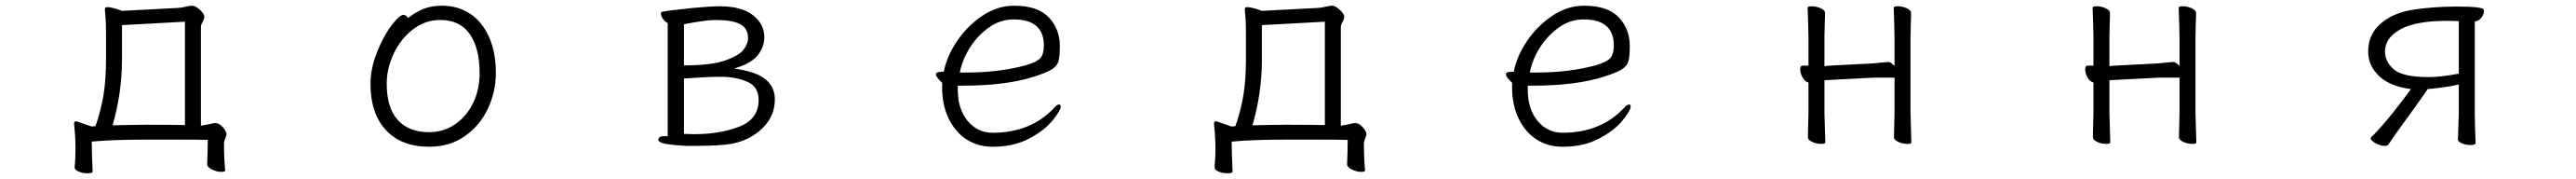

<svg xmlns="http://www.w3.org/2000/svg" viewBox="-20 -501 9040 627"><path d="M757 101Q740 101 723.5 92.5Q707 84 707 75V74Q709 30 709 -11Q680 -12 606 -12H493Q375 -12 302 -5Q302 31 305 100Q305 106 287 106Q270 106 256 100Q242 94 242 86V85Q245 52 245 22Q245 -21 240 -66V-68Q240 -72 241.5 -74Q243 -76 247 -76L252 -75Q264 -71 301 -58L315 -59Q335 -116 343.5 -170Q352 -224 352 -291V-386Q352 -427 350 -444L348 -467Q348 -472 349.5 -474Q351 -476 356 -476Q367 -476 384 -471Q401 -466 408 -463L601 -473Q613 -473 629 -477Q647 -481 654 -481Q666 -481 681.5 -466.5Q697 -452 697 -442Q697 -435 691 -424.5Q685 -414 685 -406V-61Q701 -63 716 -66.5Q731 -70 735 -70Q749 -70 762 -55.5Q775 -41 775 -30Q775 -27 770.5 -16.5Q766 -6 766 2Q766 53 770 95V96Q770 101 757 101ZM492 -64Q582 -64 629 -63V-425L408 -413V-292Q408 -176 375 -62Q454 -64 492 -64Z M1531 -481Q1587 -481 1629.5 -453Q1672 -425 1696 -371.5Q1720 -318 1720 -245Q1720 -180 1692 -120.5Q1664 -61 1611 -24Q1558 13 1486 13Q1388 13 1334 -45.5Q1280 -104 1280 -207Q1280 -260 1302.5 -317Q1325 -374 1353.5 -411.5Q1382 -449 1396 -449Q1404 -449 1412 -438Q1439 -459 1466.5 -470Q1494 -481 1531 -481ZM1486 -38Q1536 -38 1576.5 -65.5Q1617 -93 1640 -140Q1663 -187 1663 -245Q1663 -332 1628.5 -381.5Q1594 -431 1525 -431Q1472 -431 1429 -398Q1386 -365 1361.5 -313Q1337 -261 1337 -208Q1337 -124 1375.5 -81Q1414 -38 1486 -38Z M2290 -12Q2290 -17 2295 -20.5Q2300 -24 2309 -24H2323V-420Q2312 -426 2305.5 -436Q2299 -446 2299 -453Q2299 -459 2305 -460Q2331 -465 2400.5 -472Q2470 -479 2506 -479Q2582 -479 2622 -448Q2662 -417 2662 -371Q2662 -336 2638.5 -307Q2615 -278 2556 -261Q2634 -250 2666.5 -223Q2699 -196 2699 -153Q2699 -93 2654 -50.5Q2609 -8 2545 3Q2504 10 2416 10H2388Q2334 7 2312 2Q2290 -3 2290 -12ZM2415 -31Q2507 -31 2574.5 -57.5Q2642 -84 2642 -151Q2642 -197 2603.5 -214Q2565 -231 2515 -232H2505Q2461 -232 2380 -226V-32ZM2605 -367Q2605 -402 2577 -416.5Q2549 -431 2492 -431Q2455 -431 2380 -416V-272Q2475 -272 2524 -289Q2573 -306 2589 -327Q2605 -348 2605 -367Z M3463 -36Q3596 -36 3678 -122Q3688 -135 3697 -135Q3699 -135 3700.5 -133Q3702 -131 3702 -128Q3702 -114 3673.5 -79Q3645 -44 3591 -15.5Q3537 13 3463 13Q3412 13 3372.5 -12Q3333 -37 3309.5 -84.5Q3286 -132 3286 -195V-211Q3276 -220 3270 -228Q3264 -236 3264 -241Q3264 -244 3267.5 -246.5Q3271 -249 3278 -249L3292 -250Q3302 -303 3337.5 -356Q3373 -409 3426 -445Q3479 -481 3538 -481Q3622 -481 3660.5 -440Q3699 -399 3699 -340Q3699 -303 3694 -286Q3689 -269 3670 -257.5Q3651 -246 3607 -232Q3509 -201 3359 -201H3341V-186Q3341 -119 3375.5 -77.5Q3410 -36 3463 -36ZM3374 -247Q3487 -247 3582 -273Q3619 -284 3631 -298Q3643 -312 3643 -341Q3643 -387 3616.5 -410Q3590 -433 3537 -433Q3489 -433 3449 -404Q3409 -375 3383 -333.5Q3357 -292 3348 -247Z M4757 101Q4740 101 4723.5 92.5Q4707 84 4707 75V74Q4709 30 4709 -11Q4680 -12 4606 -12H4493Q4375 -12 4302 -5Q4302 31 4305 100Q4305 106 4287 106Q4270 106 4256 100Q4242 94 4242 86V85Q4245 52 4245 22Q4245 -21 4240 -66V-68Q4240 -72 4241.5 -74Q4243 -76 4247 -76L4252 -75Q4264 -71 4301 -58L4315 -59Q4335 -116 4343.5 -170Q4352 -224 4352 -291V-386Q4352 -427 4350 -444L4348 -467Q4348 -472 4349.5 -474Q4351 -476 4356 -476Q4367 -476 4384 -471Q4401 -466 4408 -463L4601 -473Q4613 -473 4629 -477Q4647 -481 4654 -481Q4666 -481 4681.5 -466.5Q4697 -452 4697 -442Q4697 -435 4691 -424.5Q4685 -414 4685 -406V-61Q4701 -63 4716 -66.5Q4731 -70 4735 -70Q4749 -70 4762 -55.5Q4775 -41 4775 -30Q4775 -27 4770.5 -16.5Q4766 -6 4766 2Q4766 53 4770 95V96Q4770 101 4757 101ZM4492 -64Q4582 -64 4629 -63V-425L4408 -413V-292Q4408 -176 4375 -62Q4454 -64 4492 -64Z M5463 -36Q5596 -36 5678 -122Q5688 -135 5697 -135Q5699 -135 5700.5 -133Q5702 -131 5702 -128Q5702 -114 5673.5 -79Q5645 -44 5591 -15.5Q5537 13 5463 13Q5412 13 5372.5 -12Q5333 -37 5309.5 -84.5Q5286 -132 5286 -195V-211Q5276 -220 5270 -228Q5264 -236 5264 -241Q5264 -244 5267.5 -246.5Q5271 -249 5278 -249L5292 -250Q5302 -303 5337.5 -356Q5373 -409 5426 -445Q5479 -481 5538 -481Q5622 -481 5660.5 -440Q5699 -399 5699 -340Q5699 -303 5694 -286Q5689 -269 5670 -257.5Q5651 -246 5607 -232Q5509 -201 5359 -201H5341V-186Q5341 -119 5375.5 -77.5Q5410 -36 5463 -36ZM5374 -247Q5487 -247 5582 -273Q5619 -284 5631 -298Q5643 -312 5643 -341Q5643 -387 5616.5 -410Q5590 -433 5537 -433Q5489 -433 5449 -404Q5409 -375 5383 -333.5Q5357 -292 5348 -247Z M6554 -229 6400 -221 6382 -220V-108L6383 -70L6385 -2Q6385 3 6371 3Q6354 3 6339 -4Q6324 -11 6324 -20L6326 -108V-212Q6313 -215 6305 -230Q6297 -245 6297 -258Q6297 -271 6305 -271H6326V-367L6325 -416L6323 -474Q6323 -479 6337 -479Q6354 -479 6369 -472Q6384 -465 6384 -456Q6384 -435 6383 -420L6382 -367V-269Q6392 -271 6399 -271L6553 -279Q6555 -279 6583 -282Q6602 -284 6607 -284Q6614 -284 6628 -270V-367L6627 -416L6625 -474Q6625 -479 6639 -479Q6656 -479 6671 -472Q6686 -465 6686 -456Q6686 -435 6685 -420L6684 -367V-108L6685 -70L6687 -2Q6687 3 6673 3Q6656 3 6641 -4Q6626 -11 6626 -20L6628 -108V-229Z M7554 -229 7400 -221 7382 -220V-108L7383 -70L7385 -2Q7385 3 7371 3Q7354 3 7339 -4Q7324 -11 7324 -20L7326 -108V-212Q7313 -215 7305 -230Q7297 -245 7297 -258Q7297 -271 7305 -271H7326V-367L7325 -416L7323 -474Q7323 -479 7337 -479Q7354 -479 7369 -472Q7384 -465 7384 -456Q7384 -435 7383 -420L7382 -367V-269Q7392 -271 7399 -271L7553 -279Q7555 -279 7583 -282Q7602 -284 7607 -284Q7614 -284 7628 -270V-367L7627 -416L7625 -474Q7625 -479 7639 -479Q7656 -479 7671 -472Q7686 -465 7686 -456Q7686 -435 7685 -420L7684 -367V-108L7685 -70L7687 -2Q7687 3 7673 3Q7656 3 7641 -4Q7626 -11 7626 -20L7628 -108V-229Z M8606 -40 8608 -106V-205Q8558 -194 8499 -189Q8464 -138 8398 -48Q8391 -39 8361 5Q8358 10 8348 10Q8332 10 8315.5 0.5Q8299 -9 8299 -16Q8299 -19 8301 -21Q8320 -38 8358.5 -84Q8397 -130 8440 -189Q8367 -198 8328.5 -234.5Q8290 -271 8290 -320Q8290 -380 8333 -417.5Q8376 -455 8442 -466Q8515 -478 8599 -478Q8647 -478 8668 -475.5Q8689 -473 8692.5 -470.5Q8696 -468 8696 -461Q8696 -451 8687 -439Q8678 -427 8664 -426V-106Q8664 -69 8667 0Q8667 3 8662.5 5Q8658 7 8649 7Q8632 7 8618.5 1Q8605 -5 8605 -12V-13ZM8502 -231Q8545 -231 8608 -243V-427Q8590 -428 8565 -428Q8458 -428 8403.5 -398.5Q8349 -369 8349 -320Q8349 -285 8380 -258Q8411 -231 8502 -231Z"/></svg>

Font: JyunsaiKaai Light
Style: Regular
Weight: 300
Designer: Fontworks Inc.
Version: Version 0.030;April 7, 2024;FontCreator 14.0.0.2901 64-bit